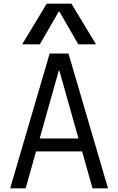

<svg xmlns="http://www.w3.org/2000/svg" viewBox="-20 -1020 640 1040"><path d="M35 0 249 -730H351L565 0H481L302 -636H298L119 0ZM143 -200V-270H457V-200ZM100 -780 233 -1000H367L500 -780H404L302 -957H298L196 -780Z"/></svg>

Font: M PLUS Code Latin Expanded
Style: Regular
Weight: 400
Width: 7
Designer: Coji Morishita
Foundry: UNDERFOREST DESIGN
Version: Version 1.002; ttfautohint (v1.8.3)